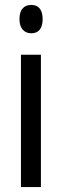

<svg xmlns="http://www.w3.org/2000/svg" viewBox="-20 -759 251 779"><path d="M146 -537V0H65V-537ZM107 -739Q130 -739 141.5 -724Q153 -709 153 -681Q153 -654 141.5 -639Q130 -624 107 -624Q85 -624 72 -639Q59 -654 59 -681Q59 -710 71.5 -724.5Q84 -739 107 -739Z"/></svg>

Font: Noto Sans Devanagari ExtraCondensed
Style: Regular
Weight: 400
Width: 2
Designer: Jelle Bosma - Monotype Design Team
Foundry: Monotype Imaging Inc.
Version: Version 2.006